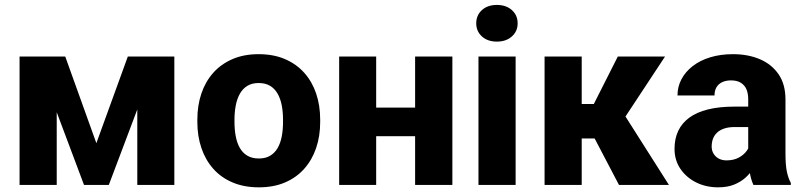

<svg xmlns="http://www.w3.org/2000/svg" viewBox="-20 -761 3301 790"><path d="M376.5 -171.9 505.9 -528.3H627L427.7 0H325.7L127.4 -528.3H248.5ZM213.4 -528.3V0H60.5V-528.3ZM544.9 0V-528.3H697.3V0Z M792 -258.8V-269Q792 -327.1 808.6 -376.2Q825.2 -425.3 857.4 -461.4Q889.6 -497.6 936.5 -517.8Q983.4 -538.1 1043.9 -538.1Q1105.5 -538.1 1152.6 -517.8Q1199.7 -497.6 1231.9 -461.4Q1264.2 -425.3 1280.8 -376.2Q1297.4 -327.1 1297.4 -269V-258.8Q1297.4 -201.2 1280.8 -152.1Q1264.2 -103 1231.9 -66.7Q1199.7 -30.3 1152.8 -10.3Q1106 9.8 1044.9 9.8Q984.4 9.8 937 -10.3Q889.6 -30.3 857.4 -66.7Q825.2 -103 808.6 -152.1Q792 -201.2 792 -258.8ZM944.8 -269V-258.8Q944.8 -227.5 950 -200.2Q955.1 -172.9 966.8 -152.3Q978.5 -131.8 997.8 -120.4Q1017.1 -108.9 1044.9 -108.9Q1072.8 -108.9 1091.8 -120.4Q1110.8 -131.8 1122.6 -152.3Q1134.3 -172.9 1139.4 -200.2Q1144.5 -227.5 1144.5 -258.8V-269Q1144.5 -299.8 1139.4 -326.9Q1134.3 -354 1122.6 -375Q1110.8 -396 1091.6 -407.7Q1072.3 -419.4 1043.9 -419.4Q1016.6 -419.4 997.6 -407.7Q978.5 -396 966.8 -375Q955.1 -354 950 -326.9Q944.8 -299.8 944.8 -269Z M1740.7 -318.4V-200.7H1474.6V-318.4ZM1527.8 -528.3V0H1375.5V-528.3ZM1841.3 -528.3V0H1688V-528.3Z M2101.6 -528.3V0H1948.7V-528.3ZM1939.5 -665Q1939.5 -698.2 1962.9 -719.5Q1986.3 -740.7 2024.4 -740.7Q2062.5 -740.7 2086.2 -719.5Q2109.9 -698.2 2109.9 -665Q2109.9 -632.3 2086.2 -611.1Q2062.5 -589.8 2024.4 -589.8Q1986.3 -589.8 1962.9 -611.1Q1939.5 -632.3 1939.5 -665Z M2373.5 -528.3V0H2220.7V-528.3ZM2716.3 -528.3 2494.1 -191.4H2350.1L2332.5 -333H2423.3L2522 -528.3ZM2526.9 0 2412.1 -219.2 2549.8 -287.6 2732.4 0Z M3058.6 -126V-352.5Q3058.6 -376.5 3051.3 -393.6Q3043.9 -410.6 3028.3 -420.4Q3012.7 -430.2 2987.8 -430.2Q2966.8 -430.2 2951.4 -422.9Q2936 -415.5 2928 -401.9Q2919.9 -388.2 2919.9 -368.2H2767.6Q2767.6 -403.8 2783.7 -434.6Q2799.8 -465.3 2829.8 -488.8Q2859.9 -512.2 2901.9 -525.1Q2943.8 -538.1 2996.1 -538.1Q3058.1 -538.1 3106.7 -517.3Q3155.3 -496.6 3183.6 -455.3Q3211.9 -414.1 3211.9 -351.6V-130.4Q3211.9 -82.5 3217.5 -55.4Q3223.1 -28.3 3233.9 -8.3V0H3080.1Q3069.3 -22.9 3064 -56.9Q3058.6 -90.8 3058.6 -126ZM3077.6 -322.3 3078.6 -238.3H3002.9Q2977.5 -238.3 2959.2 -231.9Q2940.9 -225.6 2929.7 -214.6Q2918.5 -203.6 2913.3 -189.2Q2908.2 -174.8 2908.2 -157.7Q2908.2 -141.6 2916 -128.7Q2923.8 -115.7 2937.5 -108.4Q2951.2 -101.1 2969.2 -101.1Q2999 -101.1 3020.3 -112.8Q3041.5 -124.5 3053.2 -141.4Q3064.9 -158.2 3064.9 -172.9L3101.6 -109.4Q3092.8 -89.8 3080.1 -69.1Q3067.4 -48.3 3047.9 -30.5Q3028.3 -12.7 3000.7 -1.5Q2973.1 9.8 2934.6 9.8Q2884.8 9.8 2844.2 -10.5Q2803.7 -30.8 2779.5 -66.4Q2755.4 -102.1 2755.4 -148.4Q2755.4 -189.9 2770.5 -222.2Q2785.6 -254.4 2816.2 -276.9Q2846.7 -299.3 2893.1 -310.8Q2939.5 -322.3 3001.5 -322.3Z"/></svg>

Font: Roboto ExtraBold
Style: Regular
Weight: 800
Designer: Christian Robertson
Foundry: Google
Version: Version 3.009; 2024